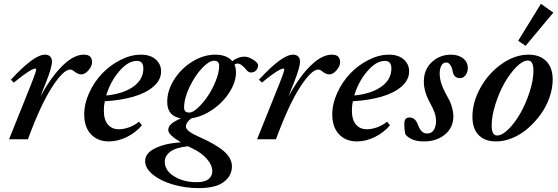

<svg xmlns="http://www.w3.org/2000/svg" viewBox="-20 -721 2891 994"><path d="M26.9 0 142.1 -287.1Q167.5 -350.6 167.5 -361.8Q167.5 -366.2 163.1 -366.2Q157.2 -366.2 144.5 -360.1Q131.8 -354 106.9 -336.4Q82 -318.8 52.2 -293.5L36.1 -308.1Q155.8 -438 212.4 -438Q230 -438 239.5 -428.7Q249 -419.4 249 -402.3Q249 -372.1 217.3 -292.5L189.5 -222.2Q246.1 -324.7 304.2 -381.3Q362.3 -438 413.1 -438Q435.5 -438 446 -428.5Q456.5 -418.9 456.5 -397.9Q456.5 -378.4 438.2 -357.2Q419.9 -335.9 400.9 -335.9Q383.3 -335.9 363.3 -352.1Q353 -360.8 343.3 -360.8Q308.1 -360.8 249.3 -269.8Q190.4 -178.7 124.5 0Z M543.9 11.2Q485.8 11.2 450.9 -25.9Q416 -63 416 -128.9Q416 -184.1 441.9 -240.7Q467.8 -297.4 508.8 -340.3Q549.8 -383.3 603.5 -410.6Q657.2 -438 709.5 -438Q758.3 -438 786.1 -413.3Q814 -388.7 814 -351.6Q814 -307.6 775.4 -273.7Q736.8 -239.7 671.6 -220.7Q606.4 -201.7 522.5 -196.8Q517.6 -173.8 517.6 -149.4Q517.6 -100.6 538.6 -76.2Q559.6 -51.8 595.7 -51.8Q619.6 -51.8 648.2 -61.8Q676.8 -71.8 699.7 -91.3L714.8 -72.3Q682.6 -34.2 636.2 -11.5Q589.8 11.2 543.9 11.2ZM689 -405.8Q643.1 -405.8 597.2 -352.1Q551.3 -298.3 529.8 -226.6Q619.1 -235.4 670.7 -272.7Q722.2 -310.1 722.2 -366.2Q722.2 -405.8 689 -405.8Z M1008.3 252.9Q940.4 252.9 876.7 234.6Q813 216.3 772.2 183.6Q731.4 150.9 731.4 113.3Q731.4 72.3 782.2 46.9Q833 21.5 916.5 15.6Q851.1 -22.9 851.1 -47.4Q851.1 -65.4 865.7 -78.6Q880.4 -91.8 916 -108.4Q845.7 -120.1 845.7 -193.4Q845.7 -252.9 882.1 -310.1Q918.5 -367.2 976.6 -402.6Q1034.7 -438 1094.7 -438Q1153.3 -438 1182.6 -404.3Q1212.9 -427.7 1245.6 -427.7Q1260.7 -427.7 1278.8 -418.7Q1296.9 -409.7 1308.6 -397.9Q1315.9 -390.6 1315.9 -384.3Q1315.9 -367.2 1305.7 -356.4Q1295.4 -345.7 1278.3 -345.7Q1268.6 -345.7 1258.8 -355.5Q1229.5 -392.1 1210.4 -392.1Q1202.1 -392.1 1193.8 -386.2Q1201.7 -369.1 1201.7 -347.2Q1201.7 -295.9 1167.7 -242.9Q1133.8 -189.9 1080.1 -153.3Q1026.4 -116.7 970.2 -108.4Q942.4 -86.9 942.4 -65.9Q942.4 -42.5 1008.8 -13.2Q1094.2 23.9 1137.5 60.5Q1180.7 97.2 1180.7 140.1Q1180.7 189 1138.7 220.9Q1096.7 252.9 1008.3 252.9ZM960.9 -138.2Q978.5 -138.2 1005.1 -163.1Q1031.7 -188 1055.9 -223.9Q1080.1 -259.8 1097.4 -303.2Q1114.7 -346.7 1114.7 -380.4Q1114.7 -406.7 1087.9 -406.7Q1062.5 -406.7 1025.6 -367.7Q988.8 -328.6 960.9 -270Q933.1 -211.4 933.1 -164.1Q933.1 -150.4 939.7 -144.3Q946.3 -138.2 960.9 -138.2ZM833 116.2Q833 162.1 881.8 192.1Q930.7 222.2 997.1 222.2Q1039.1 222.2 1059.1 206.8Q1079.1 191.4 1079.1 164.6Q1079.1 134.3 1051.3 102.1Q1023.4 69.8 979 48.8Q976.1 47.4 970.9 44.9Q965.8 42.5 961.7 40.3Q957.5 38.1 953.6 36.1Q891.1 42.5 862.1 64Q833 85.4 833 116.2Z M1311 0 1426.3 -287.1Q1451.7 -350.6 1451.7 -361.8Q1451.7 -366.2 1447.3 -366.2Q1441.4 -366.2 1428.7 -360.1Q1416 -354 1391.1 -336.4Q1366.2 -318.8 1336.4 -293.5L1320.3 -308.1Q1439.9 -438 1496.6 -438Q1514.2 -438 1523.7 -428.7Q1533.2 -419.4 1533.2 -402.3Q1533.2 -372.1 1501.5 -292.5L1473.6 -222.2Q1530.3 -324.7 1588.4 -381.3Q1646.5 -438 1697.3 -438Q1719.7 -438 1730.2 -428.5Q1740.7 -418.9 1740.7 -397.9Q1740.7 -378.4 1722.4 -357.2Q1704.1 -335.9 1685.1 -335.9Q1667.5 -335.9 1647.5 -352.1Q1637.2 -360.8 1627.4 -360.8Q1592.3 -360.8 1533.4 -269.8Q1474.6 -178.7 1408.7 0Z M1828.1 11.2Q1770 11.2 1735.1 -25.9Q1700.2 -63 1700.2 -128.9Q1700.2 -184.1 1726.1 -240.7Q1752 -297.4 1793 -340.3Q1834 -383.3 1887.7 -410.6Q1941.4 -438 1993.7 -438Q2042.5 -438 2070.3 -413.3Q2098.1 -388.7 2098.1 -351.6Q2098.1 -307.6 2059.6 -273.7Q2021 -239.7 1955.8 -220.7Q1890.6 -201.7 1806.6 -196.8Q1801.8 -173.8 1801.8 -149.4Q1801.8 -100.6 1822.8 -76.2Q1843.8 -51.8 1879.9 -51.8Q1903.8 -51.8 1932.4 -61.8Q1960.9 -71.8 1983.9 -91.3L1999 -72.3Q1966.8 -34.2 1920.4 -11.5Q1874 11.2 1828.1 11.2ZM1973.1 -405.8Q1927.2 -405.8 1881.3 -352.1Q1835.4 -298.3 1814 -226.6Q1903.3 -235.4 1954.8 -272.7Q2006.3 -310.1 2006.3 -366.2Q2006.3 -405.8 1973.1 -405.8Z M2174.3 11.2Q2108.9 11.2 2079.1 -24.9Q2073.2 -47.4 2073.2 -80.6Q2073.2 -112.8 2099.6 -112.8Q2130.4 -112.8 2144 -74.2Q2160.2 -29.8 2190.4 -29.8Q2214.4 -29.8 2225.8 -48.1Q2237.3 -66.4 2237.3 -94.2Q2237.3 -116.7 2230 -137.7Q2222.7 -158.7 2206.5 -188Q2174.3 -245.6 2174.3 -299.3Q2174.3 -361.3 2215.8 -399.7Q2257.3 -438 2314.9 -438Q2353 -438 2377.4 -418.9Q2401.9 -399.9 2401.9 -368.7Q2401.9 -348.1 2390.4 -332.3Q2378.9 -316.4 2360.8 -316.4Q2328.6 -316.4 2322.8 -355.5Q2319.8 -372.6 2311 -385Q2302.2 -397.5 2290 -397.5Q2273.9 -397.5 2265.1 -381.6Q2256.3 -365.7 2256.3 -340.3Q2256.3 -293.9 2287.1 -237.3Q2301.3 -212.4 2308.1 -198.2Q2314.9 -184.1 2321 -162.4Q2327.1 -140.6 2327.1 -119.1Q2327.1 -60.5 2283.7 -24.7Q2240.2 11.2 2174.3 11.2Z M2701.2 -483.9 2662.6 -509.8 2780.3 -701.2 2844.7 -655.8ZM2548.3 11.2Q2490.2 11.2 2458 -21.7Q2425.8 -54.7 2425.8 -116.2Q2425.8 -193.4 2468.3 -268.6Q2510.7 -343.8 2578.6 -390.9Q2646.5 -438 2715.8 -438Q2774.9 -438 2808.1 -404.3Q2841.3 -370.6 2841.3 -309.1Q2841.3 -263.7 2824.7 -216.3Q2808.1 -168.9 2779.1 -128.9Q2750 -88.9 2713.4 -56.9Q2676.8 -24.9 2633.5 -6.8Q2590.3 11.2 2548.3 11.2ZM2553.7 -19.5Q2580.1 -19.5 2613.8 -53.5Q2647.5 -87.4 2675.3 -137Q2703.1 -186.5 2722.4 -246.8Q2741.7 -307.1 2741.7 -355Q2741.7 -407.7 2712.9 -407.7Q2686 -407.7 2652.6 -373.8Q2619.1 -339.8 2591.3 -290.3Q2563.5 -240.7 2544.4 -180.2Q2525.4 -119.6 2525.4 -70.8Q2525.4 -19.5 2553.7 -19.5Z"/></svg>

Font: Elstob 14pt SemiBold
Style: Italic
Weight: 600
Italic angle: -20°
Designer: Peter S. Baker
Version: Version 1.015